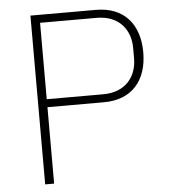

<svg xmlns="http://www.w3.org/2000/svg" viewBox="-51 -744 699 791"><g transform="rotate(-5 298.5 -349.0)"><path d="M141 0V-316H375C491 -316 554 -391 554 -507C554 -623 491 -698 375 -698H104V0ZM141 -665H375C469 -665 514 -602 514 -529V-485C514 -412 469 -349 375 -349H141Z"/></g></svg>

Font: IBM Plex Arabic ExtraLight
Style: Regular
Weight: 200
Designer: Mike Abbink, Paul van der Laan, Pieter van Rosmalen, Wael Morcos, Khajak Apelian
Foundry: Bold Monday
Version: Version 1.0